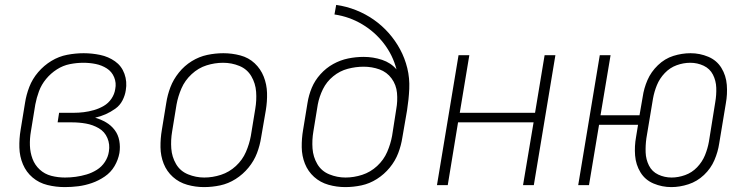

<svg xmlns="http://www.w3.org/2000/svg" viewBox="-20 -755 3064 783"><path d="M244 8Q272 8 299.5 4.5Q327 1 354.5 -8.5Q382 -18 407 -35Q432 -52 447 -77.5Q462 -103 467 -131Q471 -156 466.5 -181Q462 -206 447.5 -225Q433 -244 412.5 -256Q392 -268 368 -275Q390 -280 410.5 -289Q431 -298 450 -311.5Q469 -325 479.5 -345.5Q490 -366 493 -387Q499 -422 487.5 -454Q476 -486 449 -505Q422 -524 388.5 -531Q355 -538 321 -538Q288 -538 254 -531.5Q220 -525 189.5 -506.5Q159 -488 135.5 -460.5Q112 -433 99.5 -400.5Q87 -368 82 -335L64 -225Q58 -189 59 -153Q60 -117 73.5 -85Q87 -53 113 -31Q139 -9 173.5 -0.5Q208 8 244 8ZM245 -31Q216 -31 189 -38Q162 -45 142 -63.5Q122 -82 112.5 -107.5Q103 -133 102 -161.5Q101 -190 106 -219L124 -329Q129 -356 139 -383Q149 -410 168 -433Q187 -456 212 -472Q237 -488 265 -493.5Q293 -499 320 -499Q346 -499 370.5 -494Q395 -489 415.5 -476Q436 -463 445.5 -440Q455 -417 450 -392Q447 -371 434.5 -352.5Q422 -334 403 -323Q384 -312 363 -306Q342 -300 321.5 -297.5Q301 -295 281 -295H221L215 -256H274Q303 -256 331 -251Q359 -246 383 -232Q407 -218 418 -192Q429 -166 424 -137Q421 -115 408 -95Q395 -75 375 -62.5Q355 -50 333 -43.5Q311 -37 289 -34Q267 -31 245 -31Z M812 8Q845 8 878 1Q911 -6 941 -25Q971 -44 993.5 -71.5Q1016 -99 1028 -130.5Q1040 -162 1045 -195L1064 -305Q1070 -341 1069 -376Q1068 -411 1055.5 -442.5Q1043 -474 1018.5 -497Q994 -520 960 -529Q926 -538 891 -538Q858 -538 825 -531Q792 -524 762 -505.5Q732 -487 709.5 -459Q687 -431 675 -399.5Q663 -368 658 -335L640 -225Q634 -190 634.5 -154.5Q635 -119 647.5 -87.5Q660 -56 685 -33.5Q710 -11 743.5 -1.5Q777 8 812 8ZM813 -31Q779 -31 747 -44Q715 -57 698 -86Q681 -115 678.5 -149.5Q676 -184 682 -219L700 -329Q706 -362 720 -394.5Q734 -427 761.5 -452.5Q789 -478 822.5 -488.5Q856 -499 890 -499Q925 -499 956.5 -486Q988 -473 1005 -444Q1022 -415 1024.5 -380.5Q1027 -346 1021 -311L1003 -201Q997 -168 983 -135.5Q969 -103 942 -78Q915 -53 881 -42Q847 -31 813 -31Z M1388 8Q1421 8 1454 1Q1487 -6 1517 -25Q1547 -44 1569.5 -71.5Q1592 -99 1604 -130.5Q1616 -162 1621 -195L1640 -305Q1647 -349 1649 -392.5Q1651 -436 1641 -477Q1631 -518 1611.5 -554Q1592 -590 1565 -620.5Q1538 -651 1504.5 -674.5Q1471 -698 1432 -713.5Q1393 -729 1351 -735L1344 -696Q1405 -687 1457 -656Q1509 -625 1545.5 -577.5Q1582 -530 1597 -472Q1574 -499 1538 -511Q1502 -523 1463 -523Q1431 -523 1399.5 -516.5Q1368 -510 1339 -494Q1310 -478 1287 -452.5Q1264 -427 1251.5 -397Q1239 -367 1234 -335L1216 -225Q1210 -190 1210.5 -154.5Q1211 -119 1223.5 -87.5Q1236 -56 1261 -33.5Q1286 -11 1319.5 -1.5Q1353 8 1388 8ZM1389 -31Q1355 -31 1323 -44Q1291 -57 1274 -86Q1257 -115 1254.5 -149.5Q1252 -184 1258 -219L1276 -329Q1282 -361 1297 -391.5Q1312 -422 1339 -444Q1366 -466 1398.5 -474.5Q1431 -483 1463 -483Q1497 -483 1527.5 -472Q1558 -461 1577 -435Q1596 -409 1599 -376Q1602 -343 1596 -310L1579 -201Q1573 -168 1559 -135.5Q1545 -103 1518 -78Q1491 -53 1457 -42Q1423 -31 1389 -31Z M1762 0H1806L1848 -256H2156L2113 0H2157L2245 -530H2201L2162 -295H1855L1894 -530H1850Z M2718 8Q2752 8 2787.5 -3.5Q2823 -15 2851 -41.5Q2879 -68 2893.5 -102Q2908 -136 2913 -170L2940 -333Q2947 -371 2944 -409Q2941 -447 2922 -478Q2903 -509 2868.5 -523.5Q2834 -538 2796 -538Q2761 -538 2726 -527Q2691 -516 2663 -489Q2635 -462 2620.5 -428.5Q2606 -395 2601 -360L2588 -285H2429L2470 -530H2426L2338 0H2382L2423 -246H2582L2574 -197Q2567 -159 2570 -121Q2573 -83 2592 -52Q2611 -21 2645.5 -6.5Q2680 8 2718 8ZM2719 -31Q2690 -31 2664.5 -43Q2639 -55 2626.5 -80Q2614 -105 2613 -133.5Q2612 -162 2616 -191L2643 -353Q2648 -381 2659 -408Q2670 -435 2691 -457Q2712 -479 2739.5 -489Q2767 -499 2795 -499Q2824 -499 2849.5 -487Q2875 -475 2887.5 -450.5Q2900 -426 2901 -397Q2902 -368 2897 -339L2871 -177Q2866 -149 2855 -122Q2844 -95 2823 -73Q2802 -51 2774 -41Q2746 -31 2719 -31Z"/></svg>

Font: Iosevka Sparkle Extralight
Style: Italic
Weight: 200
Italic angle: -9°
Designer: Belleve Invis
Foundry: Belleve Invis
Version: Version 4.5.0; ttfautohint (v1.8.3)